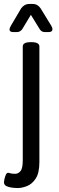

<svg xmlns="http://www.w3.org/2000/svg" viewBox="-30 -738 299 970"><path d="M60 212Q47 212 30.5 210Q14 208 2 202Q-10 196 -10 182Q-10 178 -7.5 166.5Q-5 155 -0.5 145Q4 135 11 135Q16 135 22.5 137.5Q29 140 47 140Q62 140 73.5 126.5Q85 113 85 72V-503Q85 -525 125 -525H129Q169 -525 169 -503V80Q169 136 150.5 164Q132 192 106.5 202Q81 212 60 212ZM37 -576Q18 -576 18 -589Q18 -593 20.5 -598.5Q23 -604 25 -608L77 -696Q84 -706 94.5 -712Q105 -718 119 -718H134Q149 -718 158.5 -712Q168 -706 175 -696L229 -608Q231 -604 233 -599.5Q235 -595 235 -591Q235 -576 216 -576H196Q180 -576 171 -590L126 -663L82 -590Q71 -576 56 -576Z"/></svg>

Font: Asap Condensed VF Beta
Style: Regular
Weight: 400
Designer: Pablo Cosgaya
Foundry: Omnibus-Type
Version: Version 1.008